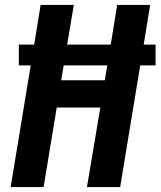

<svg xmlns="http://www.w3.org/2000/svg" viewBox="-20 -755 648 775"><path d="M23 0 104 -491H56V-575H118L144 -735H278L251 -575H427L453 -735H586L560 -575H608V-491H546L465 0H331L385 -321H209L156 0ZM227 -431H403L413 -491H237Z"/></svg>

Font: Iosevka Curly XBdExObl
Style: Regular
Weight: 800
Width: 7
Italic angle: -9°
Monospace: yes
Designer: Belleve Invis
Foundry: Belleve Invis
Version: Version 11.1.0; ttfautohint (v1.8.3)